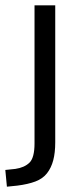

<svg xmlns="http://www.w3.org/2000/svg" viewBox="-61 -510 295 723"><path d="M-35 193 -41 130 -3 126Q31 121 50 102.5Q69 84 69 30V-490H147V26Q147 65 139.5 93.5Q132 122 116 142.5Q100 163 72 173.5Q44 184 4 189Z"/></svg>

Font: Nunito Sans 10pt Condensed
Style: Regular
Weight: 400
Width: 3
Designer: Vernon Adams
Foundry: Vernon Adams
Version: Version 3.101;gftools[0.9.27]